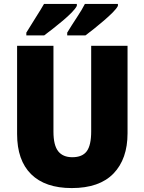

<svg xmlns="http://www.w3.org/2000/svg" viewBox="-20 -947 735 977"><path d="M629 -269Q629 -138 557.5 -64Q486 10 345 10Q210 10 138.5 -60.5Q67 -131 67 -265V-714H252V-277Q252 -208 276 -177.5Q300 -147 348 -147Q399 -147 421.5 -177.5Q444 -208 444 -278V-714H629ZM580 -917Q573 -903 553.5 -883.5Q534 -864 509 -842.5Q484 -821 459 -801Q434 -781 415 -767H322V-781Q345 -819 371.5 -859Q398 -899 412 -927H580ZM371 -917Q364 -903 345 -883.5Q326 -864 300.5 -842.5Q275 -821 250 -801.5Q225 -782 205 -767H114V-781Q137 -819 162.5 -859Q188 -899 204 -927H371Z"/></svg>

Font: Noto Sans Lao SemiCondensed Black
Style: Regular
Weight: 900
Width: 4
Designer: Monotype Design Team
Foundry: Monotype Imaging Inc.
Version: Version 2.003; ttfautohint (v1.8.4.7-5d5b)